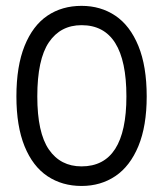

<svg xmlns="http://www.w3.org/2000/svg" viewBox="-20 -613 548 646"><path d="M35.2 -288.6Q35.2 -390.1 62.7 -458.5Q90.3 -526.9 139.4 -560.1Q188.5 -593.3 254.4 -593.3Q318.8 -593.3 368.2 -560.1Q417.5 -526.9 445.6 -458.5Q473.6 -390.1 473.6 -288.6Q473.6 -189 445.6 -121.3Q417.5 -53.7 368.2 -20.5Q318.8 12.7 254.4 12.7Q189 12.7 139.6 -20.3Q90.3 -53.2 62.7 -120.8Q35.2 -188.5 35.2 -288.6ZM405.3 -288.6Q405.3 -528.3 254.4 -528.3Q183.6 -528.3 144.5 -470.7Q105.5 -413.1 105.5 -288.6Q105.5 -166.5 144.5 -109.9Q183.6 -53.2 254.4 -53.2Q405.3 -53.2 405.3 -288.6Z"/></svg>

Font: Decalotype Light
Style: Regular
Weight: 300
Designer: Alfredo Marco Pradil
Foundry: Alfredo Marco Pradil
Version: Version 1.0